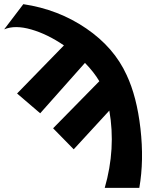

<svg xmlns="http://www.w3.org/2000/svg" viewBox="-69 -800 702 922"><path d="M539 -440Q588 -336 605.5 -182.5Q623 -29 600 102H434Q488 -86 456 -269L285 -83L186 -184L408 -410Q382 -454 339 -498L124 -256L13 -351L238 -582Q159 -636 81 -658.5Q3 -681 -49 -659L43 -780Q211 -755 345 -663.5Q479 -572 539 -440Z"/></svg>

Font: OpenDyslexic
Style: Bold
Weight: 800
Designer: Abbie Gonzalez
Version: Version 0.920;hotconv 1.0.109;makeotfexe 2.5.65596